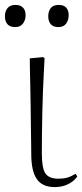

<svg xmlns="http://www.w3.org/2000/svg" viewBox="-55 -746 334 780"><path d="M167 14Q117 14 94.5 -18.5Q72 -51 72 -120Q72 -134 71.5 -164Q71 -194 70.5 -234Q70 -274 69.5 -317Q69 -360 68 -399Q67 -438 66.5 -467.5Q66 -497 66 -509L121 -514L126 -509Q125 -485 123 -450.5Q121 -416 119.5 -375.5Q118 -335 117 -291.5Q116 -248 115.5 -205Q115 -162 115 -122Q115 -63 129.5 -41.5Q144 -20 183 -20Q203 -20 218.5 -24.5Q234 -29 252 -40L259 -29Q250 -16 235.5 -6Q221 4 204 9Q187 14 167 14ZM182 -636Q161 -636 151 -648Q141 -660 141 -680Q141 -700 151 -713Q161 -726 183 -726Q204 -726 214 -715Q224 -704 224 -684Q224 -665 214 -650.5Q204 -636 182 -636ZM7 -636Q-15 -636 -25 -648Q-35 -660 -35 -680Q-35 -700 -24.5 -713Q-14 -726 8 -726Q28 -726 38.5 -715Q49 -704 49 -684Q49 -665 38.5 -650.5Q28 -636 7 -636Z"/></svg>

Font: Literata 60pt ExtraLight
Style: Regular
Weight: 250
Designer: Latin by Veronika Burian and Jose Scaglione. Greek by Irene Vlachou. Cyrillic by Vera Evstafieva.
Foundry: TypeTogether
Version: Version 3.103;gftools[0.9.29]